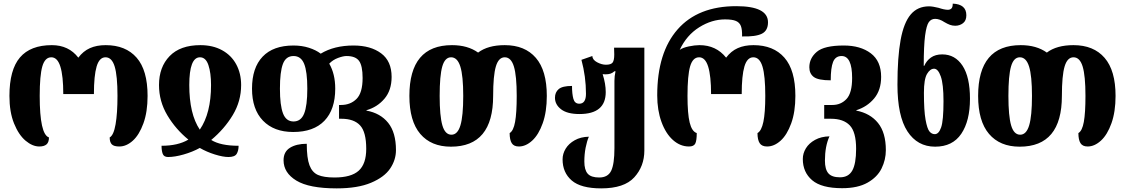

<svg xmlns="http://www.w3.org/2000/svg" viewBox="-20 -799 6205 1059"><path d="M32 -270Q32 -414 90 -482Q148 -550 266 -550Q359 -550 412 -481Q439 -517 476 -533.5Q513 -550 563 -550Q673 -550 733.5 -481Q794 -412 794 -270Q794 -182 771 -118.5Q748 -55 712.5 -23Q677 9 638 9Q608 9 596.5 -3Q585 -15 585 -41Q607 -53 617.5 -113.5Q628 -174 628 -270Q628 -381 612.5 -432Q597 -483 562 -483Q528 -483 513 -432.5Q498 -382 498 -280H329Q329 -380 313 -431.5Q297 -483 263 -483Q228 -483 213.5 -433Q199 -383 199 -270Q199 -58 250 -41Q250 -14 236.5 -2.5Q223 9 197 9Q159 9 121 -23Q83 -55 57.5 -118Q32 -181 32 -270Z M871 5Q962 5 1019 -29Q949 -86 903 -163Q857 -240 857 -330Q857 -429 915.5 -489.5Q974 -550 1085 -550Q1154 -550 1205 -522Q1256 -494 1283 -444Q1310 -394 1310 -330Q1310 -241 1264 -164.5Q1218 -88 1145 -27Q1196 5 1296 5Q1296 32 1285.5 49.5Q1275 67 1240 67Q1210 67 1165 53Q1120 39 1082 17Q1042 39 993 53Q944 67 907 67Q884 67 877.5 49.5Q871 32 871 5ZM1144 -330Q1144 -397 1129.5 -440Q1115 -483 1083 -483Q1024 -483 1024 -330Q1024 -170 1082 -84Q1144 -174 1144 -330Z M1544 85Q1544 38 1579.5 16Q1615 -6 1672 -6Q1672 73 1687 112.5Q1702 152 1734 166Q1766 180 1825 180Q1917 180 1958.5 142.5Q2000 105 2000 22Q2000 -71 1966 -107.5Q1932 -144 1863 -144H1850V-220H1861Q1913 -220 1946.5 -253.5Q1980 -287 1980 -369Q1980 -436 1960.5 -463Q1941 -490 1891 -490Q1873 -490 1844.5 -479.5Q1816 -469 1796 -448Q1829 -391 1829 -310Q1829 -195 1769.5 -133Q1710 -71 1597 -71Q1491 -71 1430.5 -133.5Q1370 -196 1370 -310Q1370 -425 1428.5 -486.5Q1487 -548 1599 -548Q1645 -548 1684 -535.5Q1723 -523 1749 -503Q1823 -548 1930 -548Q2024 -548 2082 -505Q2140 -462 2140 -375Q2140 -301 2100.5 -254.5Q2061 -208 2001 -191V-189Q2078 -175 2121 -121.5Q2164 -68 2164 29Q2164 83 2132 130.5Q2100 178 2026.5 209Q1953 240 1837 240Q1685 240 1614.5 197Q1544 154 1544 85ZM1675 -310Q1675 -404 1657.5 -447Q1640 -490 1599 -490Q1557 -490 1540.5 -446.5Q1524 -403 1524 -310Q1524 -218 1541 -173.5Q1558 -129 1599 -129Q1640 -129 1657.5 -172.5Q1675 -216 1675 -310Z M2238 -270Q2238 -550 2473 -550Q2560 -550 2617 -509Q2671 -550 2764 -550Q2875 -550 2935.5 -480Q2996 -410 2996 -270Q2996 -183 2973.5 -119.5Q2951 -56 2915.5 -23.5Q2880 9 2842 9Q2814 9 2802.5 -9.5Q2791 -28 2791 -65Q2812 -77 2821 -126.5Q2830 -176 2830 -270Q2830 -381 2814.5 -432Q2799 -483 2764 -483Q2730 -483 2715 -432.5Q2700 -382 2700 -270Q2700 10 2467 10Q2358 10 2298 -60.5Q2238 -131 2238 -270ZM2535 -270Q2535 -381 2519 -432Q2503 -483 2468 -483Q2434 -483 2419.5 -432.5Q2405 -382 2405 -270Q2405 -159 2420 -107.5Q2435 -56 2470 -56Q2504 -56 2519.5 -107.5Q2535 -159 2535 -270Z M3083 80Q3083 49 3100 21Q3117 -7 3150 -25.5Q3183 -44 3228 -45Q3217 -20 3210 16Q3203 52 3203 92Q3203 138 3221.5 159Q3240 180 3285 180Q3333 180 3351 143Q3369 106 3369 18V-353Q3369 -379 3375 -406H3369Q3358 -396 3346.5 -392.5Q3335 -389 3319 -389Q3309 -389 3304 -390Q3321 -337 3321 -291Q3321 -170 3176 -170Q3109 -170 3075 -196Q3041 -222 3041 -260Q3041 -290 3061.5 -307.5Q3082 -325 3135 -325Q3135 -281 3142.5 -254Q3150 -227 3175 -227Q3212 -227 3212 -282Q3212 -376 3187 -469L3247 -490Q3248 -469 3273.5 -455.5Q3299 -442 3322 -442Q3350 -442 3359 -454Q3368 -466 3368 -498Q3368 -522 3367 -536H3534V31Q3534 118 3478.5 179Q3423 240 3296 240Q3184 240 3133.5 196.5Q3083 153 3083 80Z M3605 -273Q3605 -509 3717.5 -637Q3830 -765 4041 -765Q4216 -765 4216 -676Q4216 -630 4182 -613Q4148 -596 4073 -598Q4074 -636 4066.5 -655.5Q4059 -675 4039 -683.5Q4019 -692 3979 -692Q3906 -692 3836.5 -648.5Q3767 -605 3729 -524Q3746 -536 3779 -543Q3812 -550 3838 -550Q3930 -550 3985 -481Q4012 -517 4049 -533.5Q4086 -550 4136 -550Q4246 -550 4306.5 -481Q4367 -412 4367 -270Q4367 -182 4344 -118.5Q4321 -55 4285.5 -23Q4250 9 4211 9Q4182 9 4170 -9.5Q4158 -28 4158 -65Q4180 -77 4190.5 -127Q4201 -177 4201 -270Q4201 -381 4185.5 -432Q4170 -483 4135 -483Q4101 -483 4086 -432.5Q4071 -382 4071 -280H3902Q3902 -380 3886 -431.5Q3870 -483 3836 -483Q3801 -483 3786.5 -433Q3772 -383 3772 -270Q3772 -172 3784 -123Q3796 -74 3823 -65Q3823 -24 3815 -7.5Q3807 9 3780 9Q3732 9 3692 -26.5Q3652 -62 3628.5 -126.5Q3605 -191 3605 -273Z M4408 78Q4408 47 4425 19Q4442 -9 4475.5 -27.5Q4509 -46 4555 -47Q4530 8 4530 87Q4530 135 4549 157Q4568 179 4613 179Q4660 179 4681 141.5Q4702 104 4702 22Q4702 -71 4667 -107.5Q4632 -144 4563 -144H4526V-220H4571Q4618 -220 4649 -253Q4680 -286 4680 -369Q4680 -490 4622 -490Q4588 -490 4575 -457.5Q4562 -425 4562 -356Q4493 -356 4468.5 -374.5Q4444 -393 4444 -428Q4444 -478 4485 -513Q4526 -548 4634 -548Q4726 -548 4783 -505Q4840 -462 4840 -375Q4840 -302 4801.5 -256Q4763 -210 4703 -191V-189Q4780 -174 4823 -120.5Q4866 -67 4866 29Q4866 82 4842.5 130Q4819 178 4765 208.5Q4711 239 4625 239Q4511 239 4459.5 195Q4408 151 4408 78Z M4930 -332Q4930 -484 4947.5 -579Q4965 -674 5003 -719Q5041 -764 5104 -764Q5124 -764 5156 -756Q5189 -745 5208 -745Q5220 -745 5227.5 -752Q5235 -759 5235 -779Q5310 -776 5310 -715Q5310 -685 5291.5 -671Q5273 -657 5249 -657Q5233 -657 5219.5 -662Q5206 -667 5189 -677Q5162 -695 5138 -695Q5116 -695 5103 -677Q5090 -659 5082.5 -603Q5075 -547 5075 -436H5078Q5090 -464 5114.5 -481.5Q5139 -499 5177 -499Q5248 -499 5289 -436.5Q5330 -374 5330 -254Q5330 -132 5282 -61Q5234 10 5138 10Q5040 10 4985 -74.5Q4930 -159 4930 -332ZM5184 -241Q5184 -335 5169 -377.5Q5154 -420 5132 -420Q5110 -420 5093 -391Q5076 -362 5076 -287Q5076 -189 5085 -139Q5094 -89 5106.5 -74Q5119 -59 5136 -59Q5158 -59 5171 -96.5Q5184 -134 5184 -241Z M5375 -270Q5375 -550 5610 -550Q5697 -550 5754 -509Q5808 -550 5901 -550Q6012 -550 6072.5 -480Q6133 -410 6133 -270Q6133 -183 6110.5 -119.5Q6088 -56 6052.5 -23.5Q6017 9 5979 9Q5951 9 5939.5 -9.5Q5928 -28 5928 -65Q5949 -77 5958 -126.5Q5967 -176 5967 -270Q5967 -381 5951.5 -432Q5936 -483 5901 -483Q5867 -483 5852 -432.5Q5837 -382 5837 -270Q5837 10 5604 10Q5495 10 5435 -60.5Q5375 -131 5375 -270ZM5672 -270Q5672 -381 5656 -432Q5640 -483 5605 -483Q5571 -483 5556.5 -432.5Q5542 -382 5542 -270Q5542 -159 5557 -107.5Q5572 -56 5607 -56Q5641 -56 5656.5 -107.5Q5672 -159 5672 -270Z"/></svg>

Font: Noto Serif Georgian Black Cond
Style: Regular
Weight: 900
Width: 3
Designer: Monotype Design team
Foundry: Monotype Imaging Inc.
Version: Version 1.000